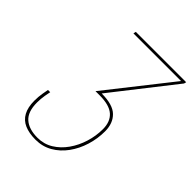

<svg xmlns="http://www.w3.org/2000/svg" viewBox="-211 -851 973 973"><g transform="rotate(45 275.0 -365.0)"><path d="M215.5 8.5Q169 8.5 136.8 -5.5Q104.5 -19.5 88 -49.8Q71.5 -80 71.5 -127.5Q71.5 -156 76.2 -182.8Q81 -209.5 82 -214.5H98Q96.5 -209 92 -182.8Q87.5 -156.5 87.5 -130.5Q87.5 -64 120.8 -34.8Q154 -5.5 215.5 -5.5Q261.5 -5.5 299 -28.5Q336.5 -51.5 363.5 -90Q390.5 -128.5 405 -175.5Q419.5 -222.5 419.5 -271Q419.5 -324.5 387.8 -352.5Q356 -380.5 287 -380.5H256.5L527 -723.5H185.5L188.5 -737.5H549.5L546.5 -725.5L287 -394.5Q367.5 -394.5 401.2 -361.2Q435 -328 435 -271Q435 -218 419.5 -168Q404 -118 375 -78Q346 -38 305.5 -14.8Q265 8.5 215.5 8.5Z"/></g></svg>

Font: Epilogue Thin
Style: Italic
Weight: 250
Italic angle: -12°
Designer: Tyler Finck
Foundry: Etcetera Type Co
Version: Version 2.112